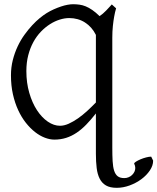

<svg xmlns="http://www.w3.org/2000/svg" viewBox="-20 -650 749 914"><path d="M265.6 -51.3Q285.2 -51.3 306.9 -61Q328.6 -70.8 351.1 -86.4Q373.5 -102.1 395.3 -122.1Q417 -142.1 436.5 -162.1V-483.9Q417.5 -522 384.5 -543Q351.6 -564 309.6 -564Q287.6 -564 264.2 -556.6Q240.7 -549.3 218 -534.9Q195.3 -520.5 174.8 -499.3Q154.3 -478 138.9 -450Q123.5 -421.9 114.5 -387.2Q105.5 -352.5 105.5 -311.5Q105.5 -255.9 119.4 -208Q133.3 -160.2 156 -125.5Q178.7 -90.8 207.5 -71Q236.3 -51.3 265.6 -51.3ZM436.5 -109.9Q413.6 -80.6 391.1 -57.4Q368.7 -34.2 344.7 -18.1Q320.8 -2 294.7 6.3Q268.6 14.6 238.8 14.6Q217.3 14.6 193.6 5.6Q169.9 -3.4 147 -21.2Q124 -39.1 103.3 -65.2Q82.5 -91.3 66.7 -125.5Q50.8 -159.7 41.5 -201.2Q32.2 -242.7 32.2 -291.5Q32.2 -329.6 41 -364.3Q49.8 -398.9 64 -429Q78.1 -459 96.2 -484.1Q114.3 -509.3 133.1 -529.5Q151.9 -549.8 169.7 -564.2Q187.5 -578.6 201.7 -587.4Q218.3 -597.7 235.8 -605.5Q253.4 -613.3 270 -618.9Q286.6 -624.5 301.5 -627.2Q316.4 -629.9 327.6 -629.9Q342.8 -629.9 357.7 -627.9Q372.6 -626 387.7 -619.9Q402.8 -613.8 419.2 -602.5Q435.5 -591.3 454.1 -573.2Q461.9 -578.6 470 -585.4Q478 -592.3 485.4 -599.9Q492.7 -607.4 499.5 -615Q506.3 -622.6 512.2 -628.9L532.7 -610.4Q527.3 -592.3 523.4 -570.3Q520 -551.8 517.3 -526.1Q514.6 -500.5 514.6 -470.7V51.8Q514.6 89.4 516.1 116.9Q517.6 144.5 523.4 162.6Q529.3 180.7 540.5 189.2Q551.8 197.8 571.8 197.8Q582.5 197.8 592 193.8Q601.6 189.9 608.6 183.1Q615.7 176.3 619.9 167.7Q624 159.2 624 149.4Q624 139.6 618.7 128.9Q618.7 125 627.4 119.4Q636.2 113.8 648.9 108.4Q661.6 103 675.5 99.4Q689.5 95.7 699.7 95.7L709 114.7Q709 138.2 693.4 161.4Q677.7 184.6 653.1 202.9Q628.4 221.2 597.4 232.7Q566.4 244.1 535.6 244.1Q503.9 244.1 484.6 232.9Q465.3 221.7 454.6 200.7Q443.8 179.7 440.2 149.7Q436.5 119.6 436.5 82Z"/></svg>

Font: Gentium Kaktovik
Style: Regular
Weight: 400
Designer: J. Victor Gaultney and Annie Olsen
Foundry: SIL International
Version: Version 1.102; 2013; Maintenance release